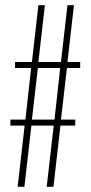

<svg xmlns="http://www.w3.org/2000/svg" viewBox="-20 -720 349 740"><path d="M238 -458 215 -259H270V-236H213L186 0H160L187 -236H101L74 0H48L75 -236H20V-259H78L100 -458H38V-481H103L128 -700H153L128 -481H215L240 -700H265L240 -481H289V-458ZM212 -458H126L103 -259H190Z"/></svg>

Font: FFF_Magyar-Nemzet Bold
Style: Regular
Weight: 700
Width: 2
Designer: bBox Type GmbH
Foundry: bBox Type GmbH
Version: Version 0.004